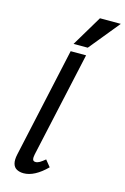

<svg xmlns="http://www.w3.org/2000/svg" viewBox="-138 -990 691 1058"><g transform="rotate(15 207.0 -461.0)"><path d="M109 6Q86 6 69.5 -3Q53 -12 47.5 -32.5Q42 -53 49 -85L186 -711H274L142 -111Q138 -93 140.5 -82Q143 -71 157 -71Q168 -71 180 -78Q192 -85 210 -100L240 -63Q206 -29 173 -11.5Q140 6 109 6ZM191 -754 295 -928H414L272 -754Z"/></g></svg>

Font: Ysabeau SemiBold
Style: Italic
Weight: 600
Italic angle: -12°
Designer: Christian Thalmann (Catharsis Fonts)
Version: Version 2.002